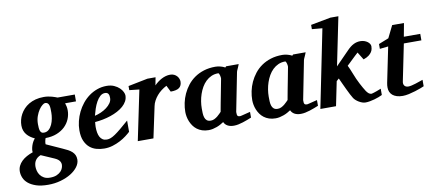

<svg xmlns="http://www.w3.org/2000/svg" viewBox="-112 -1056 3655 1604"><g transform="rotate(-10 1716.0 -254.0)"><path d="M325.2 83Q325.2 65.9 314.5 50.8Q303.7 35.6 275.9 22.9L164.1 -25.9Q147.5 -19.5 136.2 -10.3Q125 -1 117.9 10.5Q110.8 22 107.9 35.2Q105 48.3 105 62Q105 78.1 109.9 97.4Q114.7 116.7 126.7 133.5Q138.7 150.4 158.9 161.6Q179.2 172.9 210 172.9Q244.1 172.9 266.4 163.1Q288.6 153.3 301.8 139.4Q314.9 125.5 320.1 110.1Q325.2 94.7 325.2 83ZM314 -359.9Q314 -377.4 313.5 -393.6Q313 -409.7 309.3 -421.9Q305.7 -434.1 297.9 -441.2Q290 -448.2 275.9 -448.2Q267.6 -448.2 252.7 -436.5Q237.8 -424.8 223.1 -403.3Q208.5 -381.8 197.8 -351.8Q187 -321.8 187 -285.2Q187 -267.6 188.2 -253.2Q189.5 -238.8 193.1 -228.3Q196.8 -217.8 204.1 -211.9Q211.4 -206.1 224.1 -206.1Q249 -206.1 266.1 -221.4Q283.2 -236.8 293.7 -260Q304.2 -283.2 309.1 -310.1Q314 -336.9 314 -359.9ZM440.9 -417Q445.3 -405.8 448.7 -389.4Q452.1 -373 452.1 -355Q452.1 -317.9 437.7 -282.7Q423.3 -247.6 395.3 -220.2Q367.2 -192.9 325.7 -176.3Q284.2 -159.7 230 -159.2Q224.6 -145 222.2 -130.6Q219.7 -116.2 221.2 -107.9L354 -47.9Q377.9 -37.6 397.5 -27.1Q417 -16.6 430.9 -3.9Q444.8 8.8 452.4 24.9Q460 41 460 63Q460 94.7 438 124.5Q416 154.3 378.4 177.5Q340.8 200.7 290.8 214.8Q240.7 229 184.1 229Q124.5 229 83.7 215.6Q43 202.1 17.3 180.9Q-8.3 159.7 -19.5 132.8Q-30.8 106 -30.8 79.1Q-30.8 53.7 -20.5 32.2Q-10.3 10.7 7.8 -6.8Q25.9 -24.4 50.3 -37.8Q74.7 -51.3 103 -61Q101.1 -72.8 103.3 -87.6Q105.5 -102.5 110.6 -117.9Q115.7 -133.3 123.5 -147.5Q131.3 -161.6 141.1 -171.9Q121.1 -181.2 104.2 -193.1Q87.4 -205.1 75 -220.2Q62.5 -235.4 55.7 -254.4Q48.8 -273.4 48.8 -296.9Q48.8 -320.3 54.7 -344.5Q60.5 -368.7 72.8 -391.1Q85 -413.6 103.3 -433.3Q121.6 -453.1 146.7 -468Q171.9 -482.9 203.6 -491.5Q235.4 -500 273.9 -500Q293 -500 310.3 -497.3Q327.6 -494.6 342.3 -490.5Q356.9 -486.3 368.4 -482.2Q379.9 -478 387.2 -475.1H533.2V-417Z M818.8 -396Q818.8 -404.8 817.6 -413.3Q816.4 -421.9 812.7 -428.7Q809.1 -435.5 802 -439.7Q794.9 -443.8 783.7 -443.8Q760.3 -443.8 741.9 -427.2Q723.6 -410.6 709.5 -385Q695.3 -359.4 685.1 -328.9Q674.8 -298.3 668 -271Q693.8 -276.9 720.7 -288.6Q747.6 -300.3 769.3 -316.7Q791 -333 804.9 -353Q818.8 -373 818.8 -396ZM948.7 -395Q948.7 -368.7 936.8 -346.2Q924.8 -323.7 903.8 -305.2Q882.8 -286.6 854.7 -271.7Q826.7 -256.8 794.7 -246.1Q762.7 -235.4 728.3 -228.5Q693.8 -221.7 660.6 -219.2Q659.7 -210 658.7 -198.2Q657.7 -186.5 657.7 -178.2Q657.7 -152.3 661.6 -130.4Q665.5 -108.4 674.3 -92.3Q683.1 -76.2 697.5 -67.1Q711.9 -58.1 732.9 -58.1Q749 -58.1 765.6 -64.5Q782.2 -70.8 804.2 -85.7Q826.2 -100.6 855.5 -125Q884.8 -149.4 925.8 -185.1V-89.8Q911.1 -75.7 887.7 -57.9Q864.3 -40 834.5 -24.4Q804.7 -8.8 770.5 1.7Q736.3 12.2 699.7 12.2Q667 12.2 634.8 3.9Q602.5 -4.4 576.9 -25.4Q551.3 -46.4 535.2 -82.3Q519 -118.2 519 -173.8Q519 -211.9 528.6 -251Q538.1 -290 555.7 -326.2Q573.2 -362.3 598.6 -394Q624 -425.8 656 -449.2Q688 -472.7 726.1 -486.3Q764.2 -500 806.6 -500Q843.3 -500 870.1 -487.8Q897 -475.6 914.6 -458.7Q932.1 -441.9 940.4 -424.1Q948.7 -406.2 948.7 -395Z M1421.9 -429.2Q1421.9 -394.5 1399.9 -377.2Q1377.9 -359.9 1326.7 -359.9L1299.8 -414.1Q1276.4 -402.3 1255.1 -386Q1233.9 -369.6 1217.3 -350.1Q1200.7 -330.6 1189 -308.6Q1177.2 -286.6 1172.9 -264.2L1116.7 0H983.9L1071.8 -422.9L987.8 -432.1V-466.8L1153.8 -500H1222.7L1210 -433.1Q1223.1 -446.8 1239 -459Q1254.9 -471.2 1272.5 -480.5Q1290 -489.7 1308.6 -494.9Q1327.1 -500 1345.7 -500Q1365.2 -500 1379.6 -492.9Q1394 -485.8 1403.3 -475.3Q1412.6 -464.8 1417.2 -452.4Q1421.9 -439.9 1421.9 -429.2Z M1759.8 -394Q1760.3 -396 1759.5 -403.8Q1758.8 -411.6 1756.6 -420.2Q1754.4 -428.7 1751.2 -435.3Q1748 -441.9 1743.7 -441.9Q1711.4 -441.9 1685.3 -430.2Q1659.2 -418.5 1638.4 -398.4Q1617.7 -378.4 1602.5 -352.1Q1587.4 -325.7 1577.4 -296.1Q1567.4 -266.6 1562.5 -235.8Q1557.6 -205.1 1557.6 -176.8Q1557.6 -156.7 1558.3 -136.7Q1559.1 -116.7 1564.2 -100.1Q1569.3 -83.5 1581.3 -73.2Q1593.3 -63 1615.7 -63Q1631.8 -63 1646.2 -70.3Q1660.6 -77.6 1672.6 -87.2Q1684.6 -96.7 1693.6 -106.4Q1702.6 -116.2 1708 -121.1Q1711.4 -141.1 1713.6 -152.1Q1715.8 -163.1 1717.5 -173.1Q1719.2 -183.1 1721.7 -195.8Q1724.1 -208.5 1728.8 -232.2Q1733.4 -255.9 1740.7 -294.2Q1748 -332.5 1759.8 -394ZM1949.7 -29.8Q1932.6 -22.9 1913.8 -15.6Q1895 -8.3 1875.5 -2.2Q1856 3.9 1836.4 8.1Q1816.9 12.2 1797.9 12.2Q1766.1 12.2 1744.9 0.5Q1723.6 -11.2 1713.9 -33.2Q1700.7 -24.4 1685.5 -16.1Q1670.4 -7.8 1653.8 -1.7Q1637.2 4.4 1619.6 8.3Q1602.1 12.2 1584 12.2Q1553.2 12.2 1528.8 3.9Q1504.4 -4.4 1485.8 -18.6Q1467.3 -32.7 1454.3 -51.3Q1441.4 -69.8 1433.1 -90.1Q1424.8 -110.4 1420.9 -131.3Q1417 -152.3 1417 -170.9Q1417 -208 1425 -246.8Q1433.1 -285.6 1450 -322.3Q1466.8 -358.9 1492.2 -391.4Q1517.6 -423.8 1552.2 -448Q1586.9 -472.2 1631.1 -486.1Q1675.3 -500 1729 -500Q1751 -500 1772.7 -494.1Q1794.4 -488.3 1811.5 -479L1818.8 -487.8H1925.8Q1923.3 -480.5 1919.4 -471.2Q1915.5 -461.9 1911.6 -453.1Q1907.7 -444.3 1904.5 -437.3Q1901.4 -430.2 1900.9 -426.8L1835.9 -97.2Q1835.9 -85.9 1836.7 -78.1Q1837.4 -70.3 1840.3 -65.7Q1843.3 -61 1848.6 -59.1Q1854 -57.1 1862.8 -57.1Q1864.7 -57.1 1877.2 -60.1Q1889.6 -63 1904.5 -66.9Q1919.4 -70.8 1932.6 -74Q1945.8 -77.1 1949.7 -78.1Z M2327.6 -394Q2328.1 -396 2327.4 -403.8Q2326.7 -411.6 2324.5 -420.2Q2322.3 -428.7 2319.1 -435.3Q2315.9 -441.9 2311.5 -441.9Q2279.3 -441.9 2253.2 -430.2Q2227.1 -418.5 2206.3 -398.4Q2185.5 -378.4 2170.4 -352.1Q2155.3 -325.7 2145.3 -296.1Q2135.3 -266.6 2130.4 -235.8Q2125.5 -205.1 2125.5 -176.8Q2125.5 -156.7 2126.2 -136.7Q2127 -116.7 2132.1 -100.1Q2137.2 -83.5 2149.2 -73.2Q2161.1 -63 2183.6 -63Q2199.7 -63 2214.1 -70.3Q2228.5 -77.6 2240.5 -87.2Q2252.4 -96.7 2261.5 -106.4Q2270.5 -116.2 2275.9 -121.1Q2279.3 -141.1 2281.5 -152.1Q2283.7 -163.1 2285.4 -173.1Q2287.1 -183.1 2289.6 -195.8Q2292 -208.5 2296.6 -232.2Q2301.3 -255.9 2308.6 -294.2Q2315.9 -332.5 2327.6 -394ZM2517.6 -29.8Q2500.5 -22.9 2481.7 -15.6Q2462.9 -8.3 2443.4 -2.2Q2423.8 3.9 2404.3 8.1Q2384.8 12.2 2365.7 12.2Q2334 12.2 2312.7 0.5Q2291.5 -11.2 2281.7 -33.2Q2268.6 -24.4 2253.4 -16.1Q2238.3 -7.8 2221.7 -1.7Q2205.1 4.4 2187.5 8.3Q2169.9 12.2 2151.9 12.2Q2121.1 12.2 2096.7 3.9Q2072.3 -4.4 2053.7 -18.6Q2035.2 -32.7 2022.2 -51.3Q2009.3 -69.8 2001 -90.1Q1992.7 -110.4 1988.8 -131.3Q1984.9 -152.3 1984.9 -170.9Q1984.9 -208 1992.9 -246.8Q2001 -285.6 2017.8 -322.3Q2034.7 -358.9 2060.1 -391.4Q2085.4 -423.8 2120.1 -448Q2154.8 -472.2 2199 -486.1Q2243.2 -500 2296.9 -500Q2318.8 -500 2340.6 -494.1Q2362.3 -488.3 2379.4 -479L2386.7 -487.8H2493.7Q2491.2 -480.5 2487.3 -471.2Q2483.4 -461.9 2479.5 -453.1Q2475.6 -444.3 2472.4 -437.3Q2469.2 -430.2 2468.8 -426.8L2403.8 -97.2Q2403.8 -85.9 2404.5 -78.1Q2405.3 -70.3 2408.2 -65.7Q2411.1 -61 2416.5 -59.1Q2421.9 -57.1 2430.7 -57.1Q2432.6 -57.1 2445.1 -60.1Q2457.5 -63 2472.4 -66.9Q2487.3 -70.8 2500.5 -74Q2513.7 -77.1 2517.6 -78.1Z M3058.6 -25.9Q3045.9 -19.5 3028.3 -12.7Q3010.7 -5.9 2991.2 -0.5Q2971.7 4.9 2951.7 8.5Q2931.6 12.2 2914.6 12.2Q2900.9 12.2 2886.7 7.3Q2872.6 2.4 2859.4 -5.4Q2846.2 -13.2 2835.2 -22.9Q2824.2 -32.7 2817.4 -43Q2809.1 -55.7 2797.6 -78.1Q2786.1 -100.6 2773.9 -126.2Q2761.7 -151.9 2749.8 -177.7Q2737.8 -203.6 2728.5 -224.1L2707.5 -205.1L2665.5 0H2532.7L2666.5 -661.1L2578.6 -668.9V-705.1L2747.6 -736.8H2815.4L2731.4 -326.2L2843.8 -440.9Q2874.5 -473.1 2901.9 -486.6Q2929.2 -500 2958.5 -500Q2976.6 -500 2992.2 -494.9Q3007.8 -489.7 3019.3 -481.2Q3030.8 -472.7 3037.1 -462.4Q3043.5 -452.1 3043.5 -441.9Q3043.5 -433.1 3041.3 -420.4Q3039.1 -407.7 3030.8 -394.3Q3022.5 -380.9 3005.9 -367.9Q2989.3 -355 2960.4 -345.2L2920.4 -410.2Q2908.7 -399.9 2895 -387Q2881.3 -374 2867.9 -361.1Q2854.5 -348.1 2842 -336.2Q2829.6 -324.2 2820.3 -315.9Q2827.1 -303.2 2835.2 -283.7Q2843.3 -264.2 2852.3 -241.7Q2861.3 -219.2 2871.3 -195.8Q2881.3 -172.4 2892.6 -151.9Q2903.3 -132.3 2913.1 -114.3Q2922.9 -96.2 2932.6 -82Q2942.4 -67.9 2953.1 -59.3Q2963.9 -50.8 2976.6 -50.8Q2977.5 -50.8 2996.8 -56.4Q3016.1 -62 3058.6 -79.1Z M3314.5 -418 3251.5 -108.9Q3246.1 -85.4 3256.6 -71.3Q3267.1 -57.1 3290.5 -57.1Q3302.2 -57.1 3318.6 -61Q3335 -64.9 3352.5 -70.3Q3370.1 -75.7 3386.7 -81.8Q3403.3 -87.9 3415.5 -91.8V-37.1Q3407.2 -33.2 3386.2 -25.1Q3365.2 -17.1 3338.4 -8.8Q3311.5 -0.5 3282.7 5.9Q3253.9 12.2 3230.5 12.2Q3201.7 12.2 3180.2 5.4Q3158.7 -1.5 3144.5 -13.4Q3130.4 -25.4 3123.3 -42Q3116.2 -58.6 3116.2 -78.1Q3116.2 -87.9 3116.9 -97.7Q3117.7 -107.4 3120.1 -118.2L3181.2 -416L3109.4 -408.2V-449.2L3194.3 -482.9L3245.1 -585.9H3345.2L3324.2 -473.1H3463.4V-418Z"/></g></svg>

Font: Charis SIL Cyr
Style: Bold Italic
Weight: 700
Italic angle: -11°
Foundry: SIL International
Version: Version 5.000